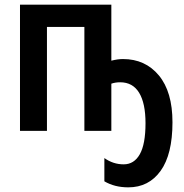

<svg xmlns="http://www.w3.org/2000/svg" viewBox="-20 -563 793 826"><path d="M459 -302Q487 -309 509 -309Q605 -309 663.5 -238.5Q722 -168 722 -37Q722 101 671 172Q620 243 532 243Q473 243 429 217V117Q467 144 512 144Q557 144 581.5 100.5Q606 57 606 -33Q606 -119 578.5 -164Q551 -209 497 -209Q476 -209 459 -203V0H343V-447H182V0H66V-543H459Z"/></svg>

Font: Noto Sans Condensed SemiBold
Style: Regular
Weight: 600
Width: 3
Designer: Monotype Design Team
Foundry: Monotype Imaging Inc.
Version: Version 2.013; ttfautohint (v1.8.4.7-5d5b)